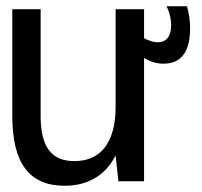

<svg xmlns="http://www.w3.org/2000/svg" viewBox="-20 -575 642 609"><path d="M508.3 -555.2Q522.9 -525.4 522.9 -494.6Q522.9 -468.3 511.7 -454.6Q500.5 -440.9 480 -440.9Q462.4 -440.9 437 -453.6V-545.9H346.7V-236.8Q346.7 -152.8 313.2 -108.4Q279.8 -64 215.8 -64Q161.1 -64 135 -98.9Q108.9 -133.8 108.9 -207V-545.9H19V-207Q19 -95.2 59.8 -40.5Q100.6 14.2 184.6 14.2Q240.7 14.2 281.7 -10.3Q322.8 -34.7 346.7 -82L355.5 0H437V-391.1Q454.1 -381.3 468.5 -377.2Q482.9 -373 498 -373Q583 -373 583 -485.4Q583 -503.4 580.8 -519Q578.6 -534.7 573.2 -555.2Z"/></svg>

Font: Hack Dev
Style: Regular
Weight: 400
Designer: Christopher Simpkins
Foundry: Christopher Simpkins
Version: Version 2.0315